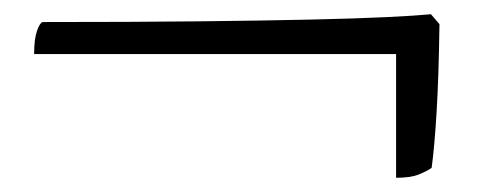

<svg xmlns="http://www.w3.org/2000/svg" viewBox="-20 -423 674 270"><path d="M537 -173V-347H28Q28 -368 32 -379.5Q36 -391 40 -392Q166 -392 259.5 -393Q353 -394 418.5 -395.5Q484 -397 525 -399Q566 -401 586 -403L598 -389Q597 -316 594 -266Q591 -216 587 -187Q580 -182 568.5 -177.5Q557 -173 537 -173Z"/></svg>

Font: Texturina 12pt ExtraLight
Style: Regular
Weight: 250
Designer: Guillermo Torres Carreño
Foundry: Omnibus-Type
Version: Version 1.002